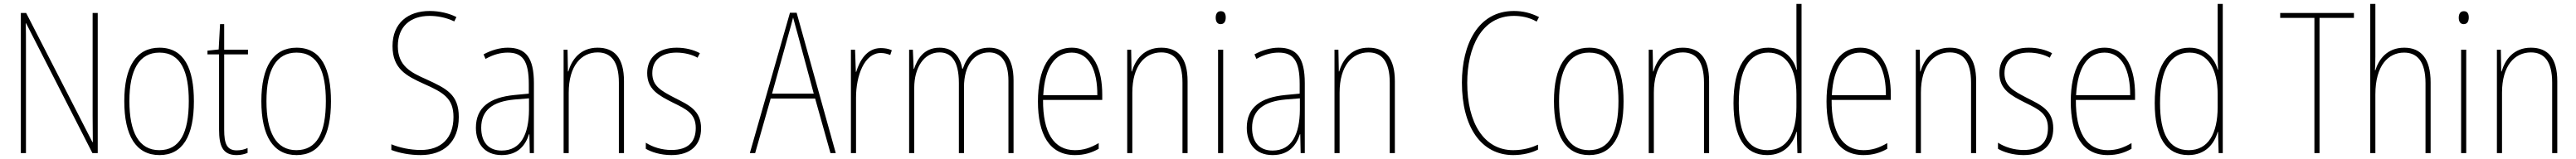

<svg xmlns="http://www.w3.org/2000/svg" viewBox="-20 -780 13098 810"><path d="M477 0V-714H451V-190C451 -156 452 -103 452 -56H450L113 -714H86V0H112V-534C112 -589 112 -625 111 -661H113L450 0Z M966 -264C966 -428 918 -537 791 -537C673 -537 612 -440 612 -265C612 -88 672 10 791 10C909 10 966 -87 966 -264ZM638 -265C638 -423 687 -512 791 -512C901 -512 940 -413 940 -265C940 -102 894 -15 790 -15C686 -15 638 -107 638 -265Z M1184 -14C1133 -14 1120 -49 1120 -119V-503H1241V-527H1120V-657H1099L1092 -528L1035 -522V-503H1094V-120C1094 -37 1112 10 1183 10C1207 10 1223 5 1239 -1V-26C1225 -19 1205 -14 1184 -14Z M1663 -264C1663 -428 1615 -537 1488 -537C1370 -537 1309 -440 1309 -265C1309 -88 1369 10 1488 10C1606 10 1663 -87 1663 -264ZM1335 -265C1335 -423 1384 -512 1488 -512C1598 -512 1637 -413 1637 -265C1637 -102 1591 -15 1487 -15C1383 -15 1335 -107 1335 -265Z M2313 -184C2313 -299 2250 -329 2148 -376C2069 -411 2003 -444 2003 -545C2003 -644 2066 -699 2164 -699C2199 -699 2244 -693 2290 -671L2301 -693C2265 -712 2215 -724 2165 -724C2055 -724 1976 -663 1976 -545C1976 -429 2047 -393 2135 -353C2234 -309 2286 -280 2286 -184C2286 -77 2224 -16 2120 -16C2066 -16 2011 -28 1970 -45V-16C2012 0 2065 10 2119 10C2237 10 2313 -57 2313 -184Z M2562 -537C2521 -537 2477 -524 2439 -503L2449 -480C2492 -504 2529 -512 2562 -512C2637 -512 2669 -471 2669 -351V-303L2596 -296C2472 -284 2400 -234 2400 -129C2400 -53 2441 10 2531 10C2617 10 2653 -43 2670 -96H2672L2674 0H2695V-356C2695 -486 2654 -537 2562 -537ZM2596 -273 2670 -279V-220C2669 -98 2630 -13 2531 -13C2465 -13 2427 -55 2427 -129C2427 -219 2486 -263 2596 -273Z M3019 -537C2930 -537 2887 -475 2870 -416H2868L2866 -527H2846V0H2872V-308C2872 -445 2936 -513 3019 -513C3086 -513 3127 -468 3127 -359V0H3153V-366C3153 -485 3105 -537 3019 -537Z M3545 -126C3545 -218 3483 -245 3410 -282C3341 -318 3297 -342 3297 -407C3297 -476 3346 -512 3420 -512C3459 -512 3500 -502 3527 -486L3539 -509C3508 -526 3466 -537 3421 -537C3322 -537 3271 -482 3271 -408C3271 -324 3329 -294 3404 -256C3472 -223 3518 -200 3518 -128C3518 -57 3479 -16 3394 -16C3346 -16 3300 -30 3264 -53V-22C3291 -6 3338 10 3394 10C3495 10 3545 -44 3545 -126Z M4203 0H4230L4031 -715H3997L3793 0H3820L3899 -278H4125ZM4036 -607 4118 -303H3906L3990 -606C3999 -638 4006 -662 4013 -691C4021 -660 4028 -637 4036 -607Z M4459 -535C4387 -535 4351 -470 4334 -414H4332L4328 -527H4307V0H4333V-283C4333 -394 4375 -510 4459 -510C4478 -510 4494 -505 4507 -500L4515 -524C4498 -532 4478 -535 4459 -535Z M5011 -537C4936 -537 4897 -492 4876 -430H4873C4863 -490 4828 -537 4758 -537C4675 -537 4644 -476 4628 -429H4626L4622 -527H4603V0H4629V-333C4629 -433 4677 -513 4758 -513C4813 -513 4856 -475 4856 -357V0H4882V-336C4882 -449 4934 -513 5010 -513C5065 -513 5108 -473 5108 -368V0H5134V-370C5134 -486 5085 -537 5011 -537Z M5430 -537C5313 -537 5258 -423 5258 -263C5258 -97 5315 10 5446 10C5494 10 5532 -2 5567 -22V-51C5524 -26 5489 -15 5446 -15C5338 -15 5283 -106 5284 -271H5585V-298C5585 -424 5544 -537 5430 -537ZM5430 -512C5521 -512 5561 -417 5560 -295H5285C5293 -440 5347 -512 5430 -512Z M5885 -537C5796 -537 5753 -475 5736 -416H5734L5732 -527H5712V0H5738V-308C5738 -445 5802 -513 5885 -513C5952 -513 5993 -468 5993 -359V0H6019V-366C6019 -485 5971 -537 5885 -537Z M6188 -723C6168 -723 6162 -706 6162 -690C6162 -672 6169 -657 6187 -657C6205 -657 6213 -671 6213 -691C6213 -707 6208 -723 6188 -723ZM6200 -527H6174V0H6200Z M6482 -537C6441 -537 6397 -524 6359 -503L6369 -480C6412 -504 6449 -512 6482 -512C6557 -512 6589 -471 6589 -351V-303L6516 -296C6392 -284 6320 -234 6320 -129C6320 -53 6361 10 6451 10C6537 10 6573 -43 6590 -96H6592L6594 0H6615V-356C6615 -486 6574 -537 6482 -537ZM6516 -273 6590 -279V-220C6589 -98 6550 -13 6451 -13C6385 -13 6347 -55 6347 -129C6347 -219 6406 -263 6516 -273Z M6939 -537C6850 -537 6807 -475 6790 -416H6788L6786 -527H6766V0H6792V-308C6792 -445 6856 -513 6939 -513C7006 -513 7047 -468 7047 -359V0H7073V-366C7073 -485 7025 -537 6939 -537Z M7678 -699C7713 -699 7754 -693 7794 -670L7806 -693C7765 -714 7724 -724 7678 -724C7496 -724 7414 -554 7414 -359C7414 -133 7512 10 7675 10C7725 10 7770 -2 7801 -18V-43C7773 -30 7730 -15 7675 -15C7526 -15 7441 -154 7441 -358C7441 -537 7513 -699 7678 -699Z M8236 -264C8236 -428 8188 -537 8061 -537C7943 -537 7882 -440 7882 -265C7882 -88 7942 10 8061 10C8179 10 8236 -87 8236 -264ZM7908 -265C7908 -423 7957 -512 8061 -512C8171 -512 8210 -413 8210 -265C8210 -102 8164 -15 8060 -15C7956 -15 7908 -107 7908 -265Z M8537 -537C8448 -537 8405 -475 8388 -416H8386L8384 -527H8364V0H8390V-308C8390 -445 8454 -513 8537 -513C8604 -513 8645 -468 8645 -359V0H8671V-366C8671 -485 8623 -537 8537 -537Z M8966 10C9055 10 9099 -50 9115 -108H9117L9120 0H9141V-760H9115V-511C9115 -483 9116 -456 9117 -425H9115C9101 -481 9053 -537 8972 -537C8859 -537 8795 -439 8795 -255C8795 -82 8852 10 8966 10ZM8968 -15C8866 -15 8822 -101 8822 -255C8822 -425 8875 -512 8972 -512C9064 -512 9115 -430 9115 -300V-234C9115 -100 9067 -15 8968 -15Z M9440 -537C9323 -537 9268 -423 9268 -263C9268 -97 9325 10 9456 10C9504 10 9542 -2 9577 -22V-51C9534 -26 9499 -15 9456 -15C9348 -15 9293 -106 9294 -271H9595V-298C9595 -424 9554 -537 9440 -537ZM9440 -512C9531 -512 9571 -417 9570 -295H9295C9303 -440 9357 -512 9440 -512Z M9895 -537C9806 -537 9763 -475 9746 -416H9744L9742 -527H9722V0H9748V-308C9748 -445 9812 -513 9895 -513C9962 -513 10003 -468 10003 -359V0H10029V-366C10029 -485 9981 -537 9895 -537Z M10421 -126C10421 -218 10359 -245 10286 -282C10217 -318 10173 -342 10173 -407C10173 -476 10222 -512 10296 -512C10335 -512 10376 -502 10403 -486L10415 -509C10384 -526 10342 -537 10297 -537C10198 -537 10147 -482 10147 -408C10147 -324 10205 -294 10280 -256C10348 -223 10394 -200 10394 -128C10394 -57 10355 -16 10270 -16C10222 -16 10176 -30 10140 -53V-22C10167 -6 10214 10 10270 10C10371 10 10421 -44 10421 -126Z M10682 -537C10565 -537 10510 -423 10510 -263C10510 -97 10567 10 10698 10C10746 10 10784 -2 10819 -22V-51C10776 -26 10741 -15 10698 -15C10590 -15 10535 -106 10536 -271H10837V-298C10837 -424 10796 -537 10682 -537ZM10682 -512C10773 -512 10813 -417 10812 -295H10537C10545 -440 10599 -512 10682 -512Z M11108 10C11197 10 11241 -50 11257 -108H11259L11262 0H11283V-760H11257V-511C11257 -483 11258 -456 11259 -425H11257C11243 -481 11195 -537 11114 -537C11001 -537 10937 -439 10937 -255C10937 -82 10994 10 11108 10ZM11110 -15C11008 -15 10964 -101 10964 -255C10964 -425 11017 -512 11114 -512C11206 -512 11257 -430 11257 -300V-234C11257 -100 11209 -15 11110 -15Z M11775 0V-689H11950V-714H11575V-689H11749V0Z M12059 -493V-760H12033V0H12059V-299C12059 -447 12125 -512 12205 -512C12270 -512 12314 -469 12314 -356V0H12340V-360C12340 -480 12292 -537 12206 -537C12118 -537 12076 -477 12059 -422H12057C12058 -446 12059 -463 12059 -493Z M12509 -723C12489 -723 12483 -706 12483 -690C12483 -672 12490 -657 12508 -657C12526 -657 12534 -671 12534 -691C12534 -707 12529 -723 12509 -723ZM12521 -527H12495V0H12521Z M12850 -537C12761 -537 12718 -475 12701 -416H12699L12697 -527H12677V0H12703V-308C12703 -445 12767 -513 12850 -513C12917 -513 12958 -468 12958 -359V0H12984V-366C12984 -485 12936 -537 12850 -537Z"/></svg>

Font: Noto Sans Armenian Condensed Thin
Style: Regular
Weight: 100
Width: 3
Designer: Monotype Design Team
Foundry: Monotype Imaging Inc.
Version: Version 2.008